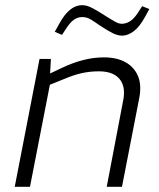

<svg xmlns="http://www.w3.org/2000/svg" viewBox="-20 -723 616 743"><path d="M37 0 133 -495H177L173 -424L162 -433L221 -461Q261 -480 301.5 -490.5Q342 -501 382 -501Q432 -501 466 -482Q500 -463 514.5 -427.5Q529 -392 518 -339L452 0H393L457 -336Q467 -389 442 -418Q417 -447 363 -447Q328 -447 296.5 -440Q265 -433 225 -416L173 -395L96 0ZM220 -588 192 -600 207 -627Q222 -655 237 -671.5Q252 -688 267 -695.5Q282 -703 298 -703Q316 -703 337 -692Q358 -681 384 -664Q411 -647 425.5 -639Q440 -631 451 -631Q467 -631 482 -640Q497 -649 512 -671L530 -699L558 -688L542 -659Q521 -620 498 -602.5Q475 -585 452 -585Q436 -585 416.5 -594.5Q397 -604 367 -624Q347 -638 331.5 -647.5Q316 -657 299 -657Q282 -657 268 -648Q254 -639 239 -617Z"/></svg>

Font: REM ExtraLight
Style: Italic
Weight: 250
Italic angle: -11°
Designer: Octavio Pardo
Foundry: Ashler Design
Version: Version 1.005;gftools[0.9.28]